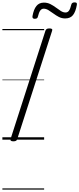

<svg xmlns="http://www.w3.org/2000/svg" viewBox="-20 -1174 667 1614"><path d="M92 14Q78 14 72 9.5Q66 5 69 -6L362 -916Q366 -926 373 -930.5Q380 -935 396 -935Q410 -935 416 -930.5Q422 -926 418 -915L125 -5Q122 5 115 9.5Q108 14 92 14ZM272 -1016Q250 -1016 253 -1038Q263 -1095 286 -1123.5Q309 -1152 349 -1152Q379 -1152 403.5 -1139.5Q428 -1127 449.5 -1111Q471 -1095 491 -1082Q511 -1069 531 -1069Q549 -1069 560 -1084.5Q571 -1100 579 -1134Q583 -1154 607 -1154Q619 -1154 623.5 -1149.5Q628 -1145 626 -1133Q616 -1075 593.5 -1047Q571 -1019 528 -1019Q499 -1019 475 -1031.5Q451 -1044 429.5 -1060Q408 -1076 387.5 -1088.5Q367 -1101 347 -1101Q330 -1101 318.5 -1085.5Q307 -1070 299 -1036Q297 -1025 290.5 -1020.5Q284 -1016 272 -1016ZM0 410H351V420H0ZM0 -20H351V0H0ZM0 -505H351V-500H0ZM0 -930H351V-920H0Z"/></svg>

Font: Playwrite DE LA Guides
Style: Regular
Weight: 400
Designer: Veronika Burian, José Scaglione
Foundry: TypeTogether
Version: Version 1.003